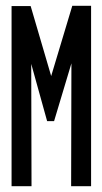

<svg xmlns="http://www.w3.org/2000/svg" viewBox="-20 -644 353 664"><path d="M20 0H89L88 -423L143 -225H167L227 -425L226 0H295V-624H230L157 -381L86 -623H20Z"/></svg>

Font: Inconsolata ExtraCondensed
Style: Bold
Weight: 700
Width: 2
Monospace: yes
Designer: Raph Levien, Cyreal, Brenton Simpson
Foundry: Raph Levien, Cyreal, Google
Version: Version 3.100